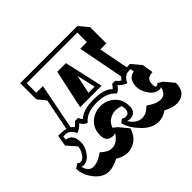

<svg xmlns="http://www.w3.org/2000/svg" viewBox="-179 -902 1164 1164"><g transform="rotate(-45 403.0 -320.0)"><path d="M133 -700H623L673 -640V-501H621L658 -311Q667 -312 686 -312L736 -252L748 -180Q694 -180 694 -132Q694 -103 701 -103Q718 -103 720 -113L752 -94L802 -34Q802 14 778.5 37Q755 60 718.5 60Q682 60 635 35Q598 60 563 60Q508 60 459.5 11Q411 -38 394 -94L418 -113Q426 -103 441 -103Q474 -103 474 -142L471 -165Q452 -175 424.5 -175Q397 -175 372 -159Q347 -143 338 -113L362 -94L412 -34Q398 13 365.5 36.5Q333 60 296.5 60Q260 60 220 35Q175 60 137 60Q85 60 45.5 10Q6 -40 6 -94L37 -113Q39 -103 56.5 -103Q74 -103 90.5 -127Q107 -151 111 -180L58 -240L70 -312Q113 -312 135 -306L175 -510L133 -561ZM504 -278Q513 -285 524 -303H550Q566 -284 579 -278Q583 -285 595 -295L538 -590H595V-672H161V-590H218L160 -295Q172 -286 178 -278Q190 -285 206 -303H232Q240 -284 249 -278Q287 -316 377.5 -316Q468 -316 504 -278ZM582 -61Q626 -27 666.5 -27Q707 -27 720 -79Q715 -75 706 -75Q668 -75 641.5 -112.5Q615 -150 615 -184Q615 -255 670 -263L666 -287Q647 -287 637.5 -285.5Q628 -284 615 -273.5Q602 -263 593 -241Q570 -245 541 -275Q534 -262 524.5 -253.5Q515 -245 503 -241Q464 -289 377 -289Q290 -289 253 -241Q230 -245 214 -275Q190 -249 164 -241Q155 -263 141.5 -273.5Q128 -284 118 -285.5Q108 -287 90 -287L86 -263Q114 -259 127.5 -239.5Q141 -220 141 -185Q141 -150 114.5 -112.5Q88 -75 51 -75L37 -79Q50 -27 89.5 -27Q129 -27 174 -61H180Q214 -27 248 -27Q293 -27 326 -79Q318 -75 308 -75Q252 -75 252 -133Q252 -191 290 -224.5Q328 -258 378 -258Q428 -258 466 -224.5Q504 -191 504 -133Q504 -75 448 -75L429 -79Q461 -27 508 -27Q543 -27 576 -61ZM287 -340 341 -590H415L471 -340ZM410 -485 384 -366H437Z"/></g></svg>

Font: Ewert
Style: Regular
Weight: 400
Designer: Johan Kallas, Mihkel Virkus
Foundry: Johan Kallas, Mihkel Virkus
Version: Version 1.001